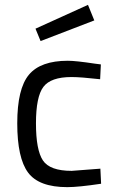

<svg xmlns="http://www.w3.org/2000/svg" viewBox="-20 -760 476 790"><path d="M259 -510Q292 -510 371 -498L395 -495L392 -434Q312 -443 274 -443Q189 -443 158.5 -402.5Q128 -362 128 -252.5Q128 -143 156.5 -100Q185 -57 275 -57L393 -66L396 -4Q303 10 257 10Q140 10 95.5 -50Q51 -110 51 -252.5Q51 -395 99 -452.5Q147 -510 259 -510ZM126 -642 342 -740 368 -676 147 -591Z"/></svg>

Font: Titillium Web
Style: Regular
Weight: 400
Version: Version 1.002;PS 57.000;hotconv 1.0.70;makeotf.lib2.5.55311